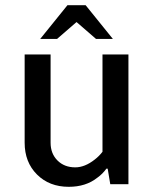

<svg xmlns="http://www.w3.org/2000/svg" viewBox="-20 -710 590 740"><path d="M135 -560 240 -690H310L415 -560H350L275 -625L200 -560ZM245 10Q170 10 122.5 -37.5Q75 -85 75 -160V-500H175V-160Q175 -118 201.5 -91.5Q228 -65 270 -65Q307 -65 345 -95Q362 -108 375 -125V-500H475V0H405L395 -60H390Q376 -40 355 -25Q311 10 245 10Z"/></svg>

Font: Scada
Style: Regular
Weight: 400
Designer: Jovanny Lemonad
Foundry: Jovanny Lemonad
Version: Version 4.100;PS 004.100;hotconv 1.0.88;makeotf.lib2.5.64775